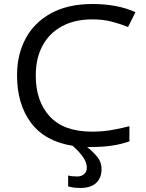

<svg xmlns="http://www.w3.org/2000/svg" viewBox="-20 -727 732 962"><path d="M415 113.3Q415 87.9 396.7 60.8Q378.4 33.7 343.8 3.4Q205.1 -18.6 135.3 -111.8Q65.4 -205.1 65.4 -349.6Q65.4 -455.1 109.4 -535.6Q153.3 -616.2 237.8 -661.6Q322.3 -707 444.3 -707Q504.9 -707 560.3 -696.5Q615.7 -686 658.7 -666L621.6 -591.8Q585.9 -606.4 541.3 -618.2Q496.6 -629.9 442.9 -629.9Q355 -629.9 291.5 -595.9Q228 -562 193.6 -499Q159.2 -436 159.2 -348.6Q159.2 -219.2 229.7 -143.3Q300.3 -67.4 440.4 -67.4Q491.7 -67.4 537.8 -75.2Q584 -83 628.4 -94.7V-18.6Q585.4 -3.9 539.3 2.9Q493.2 9.8 427.2 9.8Q421.9 9.8 416.5 9.8Q441.9 28.8 465.3 56.6Q488.8 84.5 488.8 121.1Q488.8 164.1 461.9 189.5Q435.1 214.8 382.3 214.8Q350.1 214.8 321.3 207V152.3Q339.4 157.2 367.2 157.2Q387.2 157.2 401.1 145.8Q415 134.3 415 113.3Z"/></svg>

Font: Lunasima
Style: Regular
Weight: 400
Designer: The DocRepair Project, Monotype Design Team
Foundry: Google
Version: Version 2.009